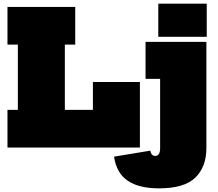

<svg xmlns="http://www.w3.org/2000/svg" viewBox="-20 -810 1194 1054"><path d="M21 -565V-772H393V-565H336V-207H578V0H21V-207H78V-565ZM748 -360V0H490V-360ZM779 -580H1113V3Q1113 105.5 1052.5 164.8Q992 224 853 224Q743 224 681.2 182.2Q619.5 140.5 606 50L805 17Q807.5 31 814.2 38.5Q821 46 832 46Q845.5 46 852.2 35.2Q859 24.5 859 3V-377H779ZM849 -790H1115V-608H849Z"/></svg>

Font: Hepta Slab ExtraLight Black
Style: Regular
Weight: 900
Version: Version 1.102